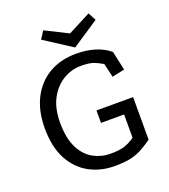

<svg xmlns="http://www.w3.org/2000/svg" viewBox="-144 -882 879 1000"><g transform="rotate(-20 296.0 -382.0)"><path d="M532 -54Q497 -29 468 -14Q439 1 405 8Q371 15 321 15Q243 15 180.5 -19Q118 -53 81 -121.5Q44 -190 44 -295Q44 -390 79.5 -459.5Q115 -529 179 -566.5Q243 -604 330 -604Q384 -604 430.5 -590.5Q477 -577 514 -547L537 -441L468 -426L450 -503Q427 -517 402.5 -526.5Q378 -536 331 -536Q279 -536 232.5 -508Q186 -480 157.5 -426.5Q129 -373 129 -295Q129 -208 156 -154.5Q183 -101 227 -77Q271 -53 321 -53Q370 -53 398.5 -62Q427 -71 457 -92V-221H329V-290H532ZM337 -636 184 -735 211 -777 337 -714 463 -779 486 -735Z"/></g></svg>

Font: Podkova
Style: Regular
Weight: 400
Designer: Ilya Yudin
Foundry: Cyreal (www.cyreal.org)
Version: Version 2.103